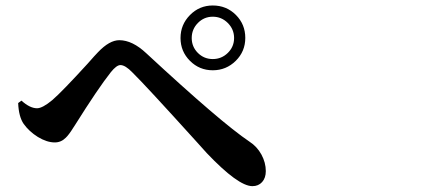

<svg xmlns="http://www.w3.org/2000/svg" viewBox="-20 -712 1540 686"><path d="M881.8 -46.9Q831.1 -46.9 718.8 -165Q709 -175.8 683.6 -204.1Q500 -407.2 453.1 -453.1Q427.7 -479.5 410.2 -479.5Q396.5 -479.5 376 -454.1Q331.1 -397.5 247.1 -263.7Q246.1 -261.7 243.2 -257.8Q225.6 -229.5 214.8 -219.7Q198.2 -203.1 175.8 -203.1Q147.5 -203.1 115.2 -222.7Q84 -242.2 64.5 -269.5Q46.9 -294.9 44.9 -343.8L56.6 -352.5Q86.9 -325.2 112.3 -325.2Q131.8 -325.2 167 -354.5Q202.1 -384.8 293 -484.4Q321.3 -516.6 330.1 -525.4Q371.1 -568.4 406.2 -568.4Q453.1 -568.4 502.9 -521.5Q769.5 -274.4 871.1 -206.1Q898.4 -188.5 914.1 -159.7Q929.7 -130.9 929.7 -100.6Q929.7 -76.2 916.5 -61.5Q903.3 -46.9 881.8 -46.9ZM740.2 -692.4Q789.1 -692.4 822.8 -658.7Q856.4 -625 856.4 -576.7Q856.4 -528.3 822.3 -494.6Q788.1 -460.9 740.2 -460.9Q692.4 -460.9 658.7 -494.6Q625 -528.3 625 -576.2Q625 -624 658.7 -658.2Q692.4 -692.4 740.2 -692.4ZM740.2 -501Q771.5 -501 793.9 -522.9Q816.4 -544.9 816.4 -576.2Q816.4 -607.4 793.9 -629.9Q771.5 -652.3 740.2 -652.3Q709 -652.3 687 -629.9Q665 -607.4 665 -576.2Q665 -544.9 687 -522.9Q709 -501 740.2 -501Z"/></svg>

Font: Bpmf GenYo Min B
Style: B
Weight: 700
Foundry: But Ko
Version: Version 1.320